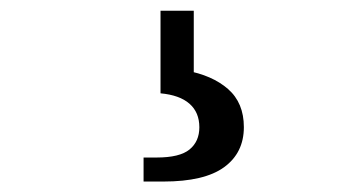

<svg xmlns="http://www.w3.org/2000/svg" viewBox="-20 -44 660 358"><path d="M247.7 249.7H272.2Q315 249.7 333.3 234.8Q351.7 219.8 351.7 193.3Q351.7 165.5 333.3 149.4Q315 133.3 279.3 130V-24H341.3V113.3L325.8 87.3Q375.7 96.2 405.2 122Q434.7 147.8 434.7 193Q434.7 241 397.8 267.8Q361 294.5 284.7 294.5H247.7Z"/></svg>

Font: Monaspace Xenon Var
Style: Regular
Weight: 400
Designer: Riley Cran and the Lettermatic Team
Version: Version 1.000 (Monaspace Xenon Var)